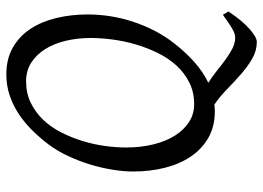

<svg xmlns="http://www.w3.org/2000/svg" viewBox="-130 -540 815 594"><g transform="rotate(-90 277.0 -242.5)"><path d="M457 -369.1Q457 -410.2 448.2 -446.5Q439.5 -482.9 422.4 -510Q405.3 -537.1 380.4 -553Q355.5 -568.8 323.2 -568.8Q286.1 -568.8 256.6 -554.4Q227.1 -540 204.1 -516.1Q181.2 -492.2 165 -460.4Q148.9 -428.7 138.4 -394.5Q127.9 -360.4 123 -325.4Q118.2 -290.5 118.2 -259.8Q118.2 -214.4 127.7 -175.5Q137.2 -136.7 154.8 -108.6Q172.4 -80.6 197 -64.7Q221.7 -48.8 252 -48.8Q289.6 -48.8 319.6 -64Q349.6 -79.1 372.3 -104.2Q395 -129.4 411.1 -162.4Q427.2 -195.3 437.5 -231Q447.8 -266.6 452.4 -302.5Q457 -338.4 457 -369.1ZM539.1 57.1Q524.9 78.6 511.2 95Q497.6 111.3 485.1 122.3Q472.7 133.3 462.4 139.2Q452.1 145 444.8 145Q417.5 145 393.1 130.9Q368.7 116.7 345.2 96.2Q321.8 75.7 298.6 53Q275.4 30.3 251 13.7Q240.7 15.1 230 15.1Q183.1 15.1 148.2 -4.9Q113.3 -24.9 90.1 -59.3Q66.9 -93.8 55.4 -139.6Q43.9 -185.5 43.9 -236.8Q43.9 -267.6 49.6 -302Q55.2 -336.4 65.7 -370.8Q76.2 -405.3 91.3 -437.7Q106.4 -470.2 126 -497.1Q146.5 -524.4 170.2 -548.6Q193.8 -572.8 220.9 -590.8Q248 -608.9 278.8 -619.4Q309.6 -629.9 344.2 -629.9Q392.1 -629.9 427.2 -609.9Q462.4 -589.8 485.1 -555.4Q507.8 -521 518.8 -475.1Q529.8 -429.2 529.8 -377.9Q529.8 -343.3 524.2 -307.6Q518.6 -272 507.1 -237.3Q495.6 -202.6 478.8 -170.2Q461.9 -137.7 439.9 -109.9Q413.6 -76.2 383.5 -49.1Q353.5 -22 318.4 -4.9Q337.4 6.8 355.2 21.2Q373 35.6 390.4 48.3Q407.7 61 424.6 69.6Q441.4 78.1 458 78.1Q463.9 78.1 470 76.2Q476.1 74.2 484.1 69.8Q492.2 65.4 502.9 58.1Q513.7 50.8 528.8 40Z"/></g></svg>

Font: Gentium Plus Am
Style: Italic
Weight: 400
Italic angle: -8°
Designer: J. Victor Gaultney, Annie Olsen, Iska Routamaa, Becca Hirsbrunner
Foundry: SIL International
Version: Version 5.000